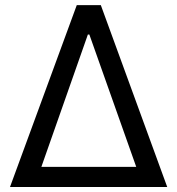

<svg xmlns="http://www.w3.org/2000/svg" viewBox="-20 -748 709 768"><path d="M20 0 287.1 -727.5H383.3L648.9 0ZM145.5 -80.6H524.9L337.4 -609.9H331.5Z"/></svg>

Font: Inter 20pt
Style: Regular
Weight: 400
Version: Version 4.001;git-66647c0bb